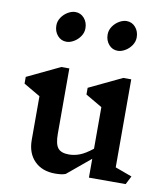

<svg xmlns="http://www.w3.org/2000/svg" viewBox="-92 -927 888 1014"><g transform="rotate(10 351.5 -419.5)"><path d="M143 -762Q143 -785 156.5 -805Q170 -825 190.5 -837Q211 -849 230 -849Q259 -849 278 -827Q297 -805 297 -773Q297 -750 283.5 -730Q270 -710 249.5 -698Q229 -686 210 -686Q181 -686 162 -708Q143 -730 143 -762ZM418 -762Q418 -785 431.5 -805Q445 -825 465.5 -837Q486 -849 505 -849Q534 -849 553 -827Q572 -805 572 -773Q572 -750 558.5 -730Q545 -710 524.5 -698Q504 -686 485 -686Q456 -686 437 -708Q418 -730 418 -762ZM649 0H452V-101L328 2Q309 10 272 10Q202 10 161 -31.5Q120 -73 120 -144V-378L31 -430V-466L207 -550H250V-199Q250 -145 267 -123.5Q284 -102 326 -102Q355 -102 384 -113Q413 -124 452 -155V-378L363 -430V-466L539 -550H582V-78L672 -45Z"/></g></svg>

Font: InknutAntiqua
Style: Medium
Weight: 500
Designer: Claus Eggers Srensen
Foundry: Claus Eggers Srensen
Version: Version 1.000; ttfautohint (v1.2) -l 7 -r 28 -G 50 -x 13 -D 